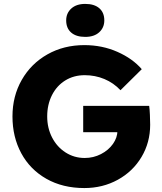

<svg xmlns="http://www.w3.org/2000/svg" viewBox="-20 -943 822 973"><path d="M43.2 -353Q43.2 -455.6 90.2 -538Q137.2 -620.4 220.2 -667.4Q303.2 -714.4 407.6 -714.4Q498 -714.4 575.1 -680.2Q652.2 -646 698.4 -592.4L590.6 -485.8Q555.6 -523 509 -542.5Q462.4 -562 409.4 -562Q353.6 -562 310.3 -535Q267 -508 243.1 -460.3Q219.2 -412.6 219.2 -353Q219.2 -294.2 244 -246.2Q268.8 -198.2 312.4 -170.3Q356 -142.4 409.4 -142.4Q453.4 -142.4 491.7 -162.1Q530 -181.8 552.6 -213.9Q575.2 -246 575.2 -281.4V-306.8L598 -273H401.6V-406.4H736Q738.4 -391 739.7 -360.7Q741 -330.4 741 -311Q741 -221.2 697.3 -147.7Q653.6 -74.2 577.1 -32.1Q500.6 10 407.6 10Q297.8 10 215.1 -36.9Q132.4 -83.8 87.8 -166.3Q43.2 -248.8 43.2 -353ZM315.4 -839.6Q315.4 -876.2 341.2 -899.7Q367 -923.2 412 -923.2Q458 -923.2 483.3 -901.2Q508.6 -879.2 508.6 -839.6Q508.6 -803 482.8 -779.5Q457 -756 412 -756Q366 -756 340.7 -778Q315.4 -800 315.4 -839.6Z"/></svg>

Font: Easer Grotesk Variable
Style: Regular
Weight: 400
Designer: Boardeaser, Bonnie Shaver-Troup, Thomas Jockin
Foundry: Lexend
Version: Version 1.001;Glyphs 3.1.2 (3151)